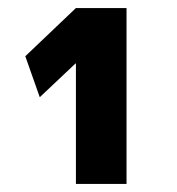

<svg xmlns="http://www.w3.org/2000/svg" viewBox="-20 -750 440 478"><path d="M168 -592 79 -508 43 -610 169 -730H295V-292H169V-592Z"/></svg>

Font: Mplus 1p Black
Style: Regular
Weight: 900
Version: Version 1.061